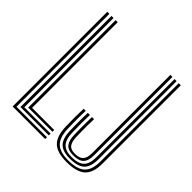

<svg xmlns="http://www.w3.org/2000/svg" viewBox="-206 -970 1147 1147"><g transform="rotate(45 367.5 -396.5)"><path d="M59.5 0V-800H77V-15.2H334.5V0ZM94.8 -30.8V-800H112.2V-46H334.5V-30.8ZM130 -61.2V-800H147.5V-76.5H334.5V-61.2ZM521.2 7.2Q441.8 7.2 406.5 -26.8Q371.2 -60.8 369 -138.8Q368 -175 367.9 -210.2Q367.8 -245.5 369 -290.5H386.8Q386 -264 385.6 -239.6Q385.2 -215.2 385.6 -190.8Q386 -166.2 386.8 -139.2Q389 -68.5 420.1 -37.8Q451.2 -7 521.2 -7Q597.2 -7 630.1 -37.6Q663 -68.2 663 -138.8V-800H680.5V-138.8Q680.5 -60.8 643.6 -26.8Q606.8 7.2 521.2 7.2ZM521.2 -21Q460.5 -21 433.4 -48.5Q406.2 -76 404.2 -139.5Q403.5 -168.5 403.2 -193.6Q403 -218.8 403.2 -242.4Q403.5 -266 404.2 -290.5H422Q421 -258 420.8 -221.4Q420.5 -184.8 422 -140.5Q424 -82.2 448.1 -58.8Q472.2 -35.2 521.2 -35.2Q578.2 -35.2 603 -59.2Q627.8 -83.2 627.8 -138.8V-800H645.2V-138.8Q645.2 -75.8 616.5 -48.4Q587.8 -21 521.2 -21ZM521.2 -49.2Q476.8 -49.2 458.9 -71.6Q441 -94 439.5 -141Q438.8 -167.2 438.6 -190.4Q438.5 -213.5 438.8 -237.8Q439 -262 439.5 -290.5H457.2Q456.2 -258.8 456 -232.8Q455.8 -206.8 456.2 -184.5Q456.8 -162.2 457.2 -141Q458.2 -102 472 -82.6Q485.8 -63.2 521.2 -63.2Q559.5 -63.2 576 -80.9Q592.5 -98.5 592.5 -138.8V-800H610V-138.8Q610 -90.8 589.4 -70Q568.8 -49.2 521.2 -49.2Z"/></g></svg>

Font: Big Shoulders Inline Text Thin Medium
Style: Regular
Weight: 500
Version: Version 2.002